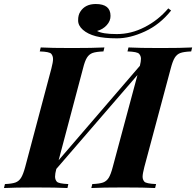

<svg xmlns="http://www.w3.org/2000/svg" viewBox="-62 -947 988 967"><path d="M905.8 -708 900.9 -688Q864.3 -686.5 846.7 -680.2Q829.1 -673.8 818.4 -656.7Q807.6 -639.6 797.9 -602.1L665 -106Q656.2 -71.8 656.2 -57.1Q656.2 -42.5 665 -32.2Q673.8 -22 724.1 -20L719.2 0Q666.5 -2.9 560.1 -2.9Q453.6 -2.9 397.9 0L402.8 -20Q439 -21.5 457 -27.8Q474.6 -34.2 485.4 -51.3Q496.1 -68.4 505.9 -106L630.4 -569.3L221.7 -96.2Q215.3 -72.8 215.3 -57.6Q215.3 -42.5 224.1 -32.2Q232.9 -22 282.2 -20L277.8 0Q222.7 -2.9 117.2 -2.9Q11.7 -2.9 -42 0L-37.1 -20Q-2 -21.5 15.6 -27.8Q33.2 -34.2 43.9 -51.3Q54.7 -68.4 64.9 -106L196.8 -602.1Q205.1 -633.8 205.1 -649.4Q205.1 -665 196.3 -675.8Q187.5 -686.5 138.2 -688L143.1 -708Q195.8 -705.1 299.8 -705.1Q403.8 -705.1 463.9 -708L459 -688Q421.9 -686.5 404.3 -680.2Q386.7 -673.8 376 -656.7Q365.2 -639.6 356 -602.1L233.4 -140.1L642.6 -615.7Q647.9 -637.7 647.9 -651.4Q647.9 -665 638.7 -675.8Q629.4 -686.5 580.1 -688L585 -708Q639.2 -705.1 745.6 -705.1Q852.1 -705.1 905.8 -708ZM331.5 -844.7Q331.1 -871.1 342.8 -888.7Q367.2 -926.8 420.4 -926.8Q494.6 -926.8 494.6 -867.2Q495.1 -841.8 475.6 -820.3Q456.1 -798.8 426.8 -791Q454.1 -775.4 526.4 -775.4Q598.6 -775.4 666 -810.1Q734.4 -844.7 785.6 -904.8L799.8 -894Q743.2 -823.2 668 -788.6Q592.8 -753.9 527.3 -753.9Q461.9 -753.9 420.9 -764.6Q379.9 -775.4 355.5 -796.9Q331.1 -818.4 331.5 -844.7Z"/></svg>

Font: PlayfairDisplay-BoldItalic
Style: Bold Italic
Weight: 700
Italic angle: -14.9847°
Designer: Claus Eggers Sørensen
Foundry: Claus Eggers Sørensen
Version: Version 1.002;PS 001.002;hotconv 1.0.70;makeotf.lib2.5.58329